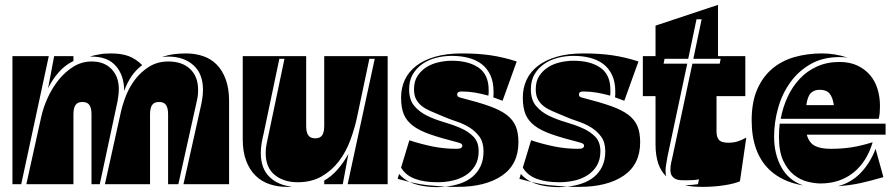

<svg xmlns="http://www.w3.org/2000/svg" viewBox="-20 -755 3666 787"><path d="M669 0V-287Q669 -312 660.5 -324.5Q652 -337 632 -337Q612 -337 603.5 -324.5Q595 -312 595 -287V0H410L474 -289Q481 -323 495.5 -360.5Q510 -398 534 -429.5Q558 -461 592 -482Q626 -503 670 -503Q727 -503 759.5 -472Q792 -441 792 -387Q792 -367 789.5 -354Q787 -341 783 -324L711 0ZM355 -287Q355 -312 346.5 -324.5Q338 -337 318 -337Q298 -337 289.5 -324.5Q281 -312 281 -287V0H88L149 -276Q157 -313 175 -353Q193 -393 219.5 -426.5Q246 -460 280.5 -481.5Q315 -503 356 -503Q407 -503 437 -472Q467 -441 467 -390Q467 -377 465.5 -365Q464 -353 462 -341L389 0H355ZM649 -523Q687 -536 743 -536Q780 -536 812.5 -525Q845 -514 868.5 -490Q892 -466 905.5 -429Q919 -392 919 -341V0H732L800 -305Q805 -326 808.5 -346.5Q812 -367 812 -387Q812 -453 772.5 -488Q733 -523 670 -523Q663 -523 656.5 -522.5Q650 -522 644 -521Q649 -523 649 -523ZM31 -525H180L67 0H31ZM387 -532Q404 -536 434 -536Q479 -536 508.5 -524.5Q538 -513 563 -488Q537 -469 518.5 -441.5Q500 -414 489 -382Q489 -445 455.5 -484Q422 -523 356 -523H348Q366 -529 387 -532ZM281 -525V-505Q246 -488 220 -458Q194 -428 177 -393L202 -525Z M1516 -514H1494L1444 -277Q1434 -229 1416 -180.5Q1398 -132 1369 -94Q1340 -56 1298.5 -32Q1257 -8 1200 -8Q1143 -8 1106 -38Q1069 -68 1069 -128Q1069 -147 1073 -166Q1077 -185 1081 -204L1146 -514H1125L1061 -209Q1056 -189 1052.5 -168.5Q1049 -148 1049 -128Q1049 -65 1084 -30.5Q1119 4 1176 10Q1171 11 1166 11Q1161 11 1156 11Q1118 11 1085 0Q1052 -11 1027.5 -35Q1003 -59 989 -96Q975 -133 975 -184V-525H1235V-238Q1235 -213 1243.5 -200.5Q1252 -188 1272 -188Q1292 -188 1300.5 -200.5Q1309 -213 1309 -238V-525H1569V0H1405ZM1309 0V-15Q1339 -32 1363.5 -60Q1388 -88 1408 -124L1385 0Z M2105 -172Q2105 -81 2037.5 -35Q1970 11 1855 11Q1842 11 1829.5 11Q1817 11 1806 10Q1837 7 1865.5 -2.5Q1894 -12 1915.5 -29.5Q1937 -47 1949.5 -73Q1962 -99 1962 -135Q1962 -172 1945 -195Q1928 -218 1903.5 -233Q1879 -248 1850 -257.5Q1821 -267 1796 -278L1784 -283Q1763 -292 1744 -300Q1725 -308 1710 -319.5Q1695 -331 1686 -347.5Q1677 -364 1677 -389Q1677 -422 1691.5 -444Q1706 -466 1728.5 -480Q1751 -494 1778.5 -500Q1806 -506 1832 -506Q1901 -506 1942 -477.5Q1983 -449 1983 -386Q1983 -381 1983 -375Q1983 -369 1982 -363Q1953 -371 1926.5 -375.5Q1900 -380 1871 -380Q1854 -380 1854 -368Q1854 -361 1859 -358Q1864 -355 1874 -353Q1941 -336 1986 -320Q2031 -304 2057 -284Q2083 -264 2094 -237.5Q2105 -211 2105 -172ZM1658 -180Q1703 -165 1751.5 -155Q1800 -145 1851 -145Q1865 -145 1870 -148.5Q1875 -152 1875 -157Q1875 -163 1870.5 -166Q1866 -169 1854 -172Q1787 -189 1742.5 -204.5Q1698 -220 1672 -240Q1646 -260 1635 -287Q1624 -314 1624 -355Q1624 -395 1639.5 -428Q1655 -461 1686 -485Q1717 -509 1763.5 -522.5Q1810 -536 1873 -536Q1941 -536 1993.5 -528Q2046 -520 2098 -503L2040 -342L2002 -356Q2003 -362 2003 -368Q2003 -374 2003 -380Q2003 -419 1990 -447Q1977 -475 1954 -492.5Q1931 -510 1899.5 -518Q1868 -526 1832 -526Q1799 -526 1767.5 -518Q1736 -510 1711.5 -493Q1687 -476 1672 -450.5Q1657 -425 1657 -389Q1657 -346 1678 -321Q1699 -296 1731 -280.5Q1763 -265 1799.5 -254.5Q1836 -244 1868 -230Q1900 -216 1921 -194.5Q1942 -173 1942 -135Q1942 -100 1927 -75.5Q1912 -51 1888 -36Q1864 -21 1834 -14.5Q1804 -8 1773 -8Q1719 -8 1681 -22Q1643 -36 1624 -68ZM1806 10Q1798 11 1789.5 11.5Q1781 12 1773 12Q1741 12 1712 7Q1683 2 1659 -9L1673 -6Q1703 1 1731.5 4Q1760 7 1789 9ZM1610 -22 1616 -42Q1633 -22 1659 -9Z M2604 -172Q2604 -81 2536.5 -35Q2469 11 2354 11Q2341 11 2328.5 11Q2316 11 2305 10Q2336 7 2364.5 -2.5Q2393 -12 2414.5 -29.5Q2436 -47 2448.5 -73Q2461 -99 2461 -135Q2461 -172 2444 -195Q2427 -218 2402.5 -233Q2378 -248 2349 -257.5Q2320 -267 2295 -278L2283 -283Q2262 -292 2243 -300Q2224 -308 2209 -319.5Q2194 -331 2185 -347.5Q2176 -364 2176 -389Q2176 -422 2190.5 -444Q2205 -466 2227.5 -480Q2250 -494 2277.5 -500Q2305 -506 2331 -506Q2400 -506 2441 -477.5Q2482 -449 2482 -386Q2482 -381 2482 -375Q2482 -369 2481 -363Q2452 -371 2425.5 -375.5Q2399 -380 2370 -380Q2353 -380 2353 -368Q2353 -361 2358 -358Q2363 -355 2373 -353Q2440 -336 2485 -320Q2530 -304 2556 -284Q2582 -264 2593 -237.5Q2604 -211 2604 -172ZM2157 -180Q2202 -165 2250.5 -155Q2299 -145 2350 -145Q2364 -145 2369 -148.5Q2374 -152 2374 -157Q2374 -163 2369.5 -166Q2365 -169 2353 -172Q2286 -189 2241.5 -204.5Q2197 -220 2171 -240Q2145 -260 2134 -287Q2123 -314 2123 -355Q2123 -395 2138.5 -428Q2154 -461 2185 -485Q2216 -509 2262.5 -522.5Q2309 -536 2372 -536Q2440 -536 2492.5 -528Q2545 -520 2597 -503L2539 -342L2501 -356Q2502 -362 2502 -368Q2502 -374 2502 -380Q2502 -419 2489 -447Q2476 -475 2453 -492.5Q2430 -510 2398.5 -518Q2367 -526 2331 -526Q2298 -526 2266.5 -518Q2235 -510 2210.5 -493Q2186 -476 2171 -450.5Q2156 -425 2156 -389Q2156 -346 2177 -321Q2198 -296 2230 -280.5Q2262 -265 2298.5 -254.5Q2335 -244 2367 -230Q2399 -216 2420 -194.5Q2441 -173 2441 -135Q2441 -100 2426 -75.5Q2411 -51 2387 -36Q2363 -21 2333 -14.5Q2303 -8 2272 -8Q2218 -8 2180 -22Q2142 -36 2123 -68ZM2305 10Q2297 11 2288.5 11.5Q2280 12 2272 12Q2240 12 2211 7Q2182 2 2158 -9L2172 -6Q2202 1 2230.5 4Q2259 7 2288 9ZM2109 -22 2115 -42Q2132 -22 2158 -9Z M2801 -514H2704L2700 -494H2797L2716 -113Q2714 -98 2711 -83.5Q2708 -69 2708 -54Q2708 -41 2711 -32Q2667 -73 2667 -163V-361H2615V-525H2667V-650L2923 -735V-525H3035V-361H2917V-216Q2917 -193 2927 -181.5Q2937 -170 2965 -170Q2986 -170 3002.5 -175Q3019 -180 3039 -191L3013 -12Q2990 -2 2948.5 4.5Q2907 11 2859 11Q2839 11 2821.5 9.5Q2804 8 2788 4Q2802 4 2814.5 3Q2827 2 2841 0L2845 -20Q2828 -16 2797 -16H2792Q2781 -16 2769.5 -16.5Q2758 -17 2749 -21.5Q2740 -26 2734 -34.5Q2728 -43 2728 -60Q2728 -75 2731.5 -90Q2735 -105 2738 -119L2818 -494H2930L2934 -514H2822L2856 -676H2835Z M3180 -268Q3189 -316 3208.5 -358Q3228 -400 3258 -432Q3288 -464 3329 -482.5Q3370 -501 3421 -501Q3463 -501 3494 -486.5Q3525 -472 3546 -447.5Q3567 -423 3577 -390Q3587 -357 3587 -321Q3587 -306 3586 -294Q3585 -282 3582 -268ZM3610 -248V-203H3287Q3296 -170 3319.5 -157.5Q3343 -145 3385 -145Q3430 -145 3469.5 -151Q3509 -157 3557 -172Q3533 -91 3477.5 -47Q3422 -3 3343 -3Q3319 -3 3289.5 -10.5Q3260 -18 3234 -38.5Q3208 -59 3190.5 -96Q3173 -133 3173 -193Q3173 -225 3176 -248ZM3134 -59Q3061 -129 3061 -262Q3061 -336 3083.5 -388Q3106 -440 3145 -473Q3184 -506 3236.5 -521Q3289 -536 3349 -536Q3403 -536 3454 -519Q3449 -520 3440 -520.5Q3431 -521 3421 -521Q3353 -521 3303 -492.5Q3253 -464 3219.5 -417.5Q3186 -371 3169.5 -312.5Q3153 -254 3153 -194Q3153 -124 3182.5 -70Q3212 -16 3272 5Q3187 -9 3134 -59ZM3601 -29Q3550 -14 3507 -4.5Q3464 5 3415 8Q3469 -6 3508 -46.5Q3547 -87 3569 -145ZM3398 -324Q3393 -357 3380 -372Q3367 -387 3340 -387Q3317 -387 3303.5 -373.5Q3290 -360 3285 -324Z"/></svg>

Font: J.M. Nexus Grotesque
Style: Regular
Weight: 900
Designer: deFharo
Foundry: deFharo
Version: Version 3.003